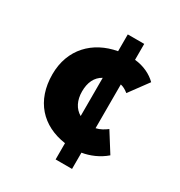

<svg xmlns="http://www.w3.org/2000/svg" viewBox="-166 -771 872 931"><g transform="rotate(30 270.0 -306.0)"><path d="M280 44H372V-47C415 -54 462 -73 500 -106L432 -214C415 -201 395 -189 372 -184V-429C386 -426 400 -419 416 -406L494 -512C465 -541 422 -562 372 -567V-656H280V-562C152 -539 60 -448 60 -306C60 -158 146 -66 280 -47ZM226 -306C226 -355 243 -393 280 -413V-199C245 -219 226 -257 226 -306Z"/></g></svg>

Font: Source Sans Pro Black
Style: Regular
Weight: 900
Designer: Paul D. Hunt
Foundry: Adobe Systems Incorporated
Version: Version 3.006;hotconv 1.0.111;makeotfexe 2.5.65597